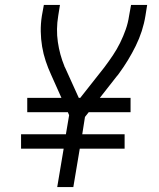

<svg xmlns="http://www.w3.org/2000/svg" viewBox="-20 -755 640 775"><path d="M211 0 237 -155H65V-213H246L259 -290L254 -302H90V-360H228L186 -454Q174 -480 164.5 -508.5Q155 -537 150 -567Q145 -597 144.5 -628Q144 -659 149 -691L157 -735H222L215 -691Q206 -637 213.5 -585.5Q221 -534 240 -488V-487Q241 -485 242.5 -482.5Q244 -480 245 -477L298 -360H304L401 -483Q419 -507 435.5 -531.5Q452 -556 465 -582.5Q478 -609 487.5 -636Q497 -663 501 -691L509 -735H574L567 -691Q557 -629 528 -570Q499 -511 460 -458Q458 -455 456 -452.5Q454 -450 452 -448L383 -360H507V-302H338L323 -283L312 -213H483V-155H302L276 0Z"/></svg>

Font: Iosevka Curly LtExObl
Style: Regular
Weight: 300
Width: 7
Italic angle: -9°
Monospace: yes
Designer: Belleve Invis
Foundry: Belleve Invis
Version: Version 11.1.0; ttfautohint (v1.8.3)